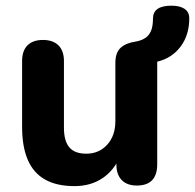

<svg xmlns="http://www.w3.org/2000/svg" viewBox="-20 -638 680 669"><path d="M239.5 10.5Q177.5 10.5 137 -12.4Q96.5 -35.2 76.8 -81.1Q57 -127 57 -195.8V-425.2Q57 -461.2 75.8 -480Q94.5 -498.8 129.5 -498.8Q164.5 -498.8 183.6 -480Q202.8 -461.2 202.8 -425.2V-192.8Q202.8 -147 221.4 -124.8Q240 -102.5 280.5 -102.5Q325 -102.5 353.5 -133.8Q382 -165 382 -216.2V-418.8Q382 -454.8 400.4 -471.5Q418.8 -488.2 452 -493Q471.2 -496.2 484.9 -504.8Q498.5 -513.2 505.8 -529.5Q513 -545.8 513 -573Q513 -618.2 576.8 -618.2Q607 -618.2 623.2 -607.1Q639.5 -596 639.5 -574Q639.5 -516.2 609.4 -475.9Q579.2 -435.5 527.8 -423V-65.8Q527.8 8.5 456.8 8.5Q422.8 8.5 404.1 -10.6Q385.5 -29.8 385.5 -65.8V-134.8L400.2 -97.2Q378.8 -45.2 337.5 -17.4Q296.2 10.5 239.5 10.5Z"/></svg>

Font: Nunito ExtraLight
Style: Regular
Weight: 200
Designer: Vernon Adams
Foundry: Vernon Adams
Version: Version 3.602;April 4, 2023;FontCreator 14.0.0.2856 64-bit